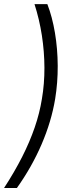

<svg xmlns="http://www.w3.org/2000/svg" viewBox="-46 -787 378 949"><path d="M-25.9 142.1Q25.9 62.5 63.5 -11.7Q101.1 -85.9 125.5 -157Q149.9 -228 161.1 -297.9Q173.8 -372.1 173.6 -452.1Q173.3 -532.2 160.9 -612.3Q148.4 -692.4 124.5 -766.6H188Q212.4 -703.6 225.6 -624.8Q238.8 -545.9 239.3 -461.9Q239.7 -377.9 226.6 -297.9Q208 -186.5 159.9 -74.5Q111.8 37.6 37.6 142.1Z"/></svg>

Font: Inter 24pt Light
Style: Italic
Weight: 300
Italic angle: -9.3988°
Designer: Rasmus Andersson
Foundry: rsms
Version: Version 4.001;git-66647c0bb